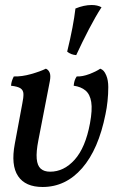

<svg xmlns="http://www.w3.org/2000/svg" viewBox="-20 -742 461 766"><path d="M150 4Q81 4 52 -39.5Q23 -83 39 -168L69 -329Q74 -353 73.5 -367.5Q73 -382 62 -389.5Q51 -397 24 -400Q25 -411 27.5 -419Q30 -427 35 -437Q67 -436 104 -446.5Q141 -457 163 -468Q173 -464 178 -452.5Q183 -441 179 -419L133 -182Q124 -136 126.5 -108.5Q129 -81 142.5 -69Q156 -57 180 -57Q235 -57 278 -105Q321 -153 339 -250Q349 -304 344 -335Q339 -366 321 -381Q303 -396 274 -400Q275 -411 277.5 -419.5Q280 -428 286 -437Q309 -436 336.5 -446.5Q364 -457 380 -468Q388 -465 393.5 -459Q399 -453 404 -441Q412 -422 412 -394.5Q412 -367 409 -338.5Q406 -310 401 -287Q373 -146 307.5 -71Q242 4 150 4ZM284 -522Q262 -524 248 -536Q261 -589 269 -631.5Q277 -674 281 -708Q315 -722 346 -722Q369 -722 385 -713Q361 -676 334.5 -625Q308 -574 284 -522Z"/></svg>

Font: Vollkorn
Style: Italic
Weight: 400
Italic angle: -11°
Designer: Friedrich Althausen
Foundry: Friedrich Althausen
Version: Version 5.001